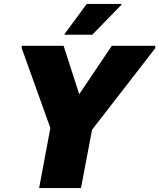

<svg xmlns="http://www.w3.org/2000/svg" viewBox="-20 -952 806 972"><path d="M235 -304 90 -708V-720H302L381 -475L546 -720H766V-708L446 -295L390 0H178ZM307 -776V-780L419 -932H595V-928L447 -776Z"/></svg>

Font: Kufam Black
Style: Italic
Weight: 900
Italic angle: -11°
Designer: Artur Schmal
Foundry: Original Type
Version: Version 1.301; ttfautohint (v1.8.3)